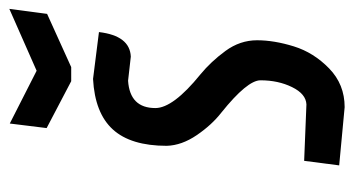

<svg xmlns="http://www.w3.org/2000/svg" viewBox="-198 -572 777 422"><g transform="rotate(-90 191.0 -361.5)"><path d="M225 -178Q225 -207 154 -264Q127 -285 104.5 -318Q82 -351 81 -384Q81 -463 117 -502.5Q153 -542 228 -546L331 -533Q323 -465 277 -463L224 -469Q164 -465 164 -409Q164 -370 238 -310Q266 -287 289.5 -255Q313 -223 313 -185.5Q313 -148 299.5 -104.5Q286 -61 251 -27Q216 7 166 7L38 -5L48 -82L172 -77Q195 -78 210 -108.5Q225 -139 225 -178ZM371 -647 254 -594H223L120 -648L130 -729L246 -670L382 -730Z"/></g></svg>

Font: Economica
Style: Bold Italic
Weight: 700
Designer: Vicente Lamonaca
Foundry: Vicente Lamonaca
Version: Version 1.100